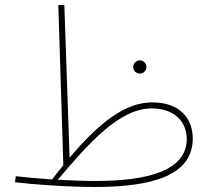

<svg xmlns="http://www.w3.org/2000/svg" viewBox="-20 -734 845 767"><path d="M358 13C592 13 750 -35 750 -180C750 -262 698 -325 588 -325C481 -325 378 -246 258 -104L237 -714H213L233 -74C218 -56 203 -37 188 -17C131 -21 78 -26 43 -30L40 -6C103 2 248 13 358 13ZM539 -440C553 -440 565 -452 565 -466C565 -481 553 -493 539 -493C524 -493 512 -481 512 -466C512 -452 524 -440 539 -440ZM586 -301C674 -301 726 -250 726 -179C726 -52 570 -11 362 -11C317 -11 263 -13 211 -16C332 -159 456 -301 586 -301Z"/></svg>

Font: Noto Sans Arabic UI Th
Style: Regular
Weight: 100
Designer: Monotype Design Team, Nadine Chahine and Nizar Qandah
Foundry: Monotype Imaging Inc.
Version: Version 2.010